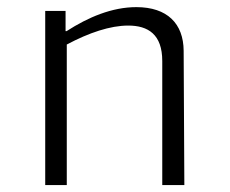

<svg xmlns="http://www.w3.org/2000/svg" viewBox="-20 -532 660 552"><path d="M510 0 508 -386C507.5 -464 461 -511.5 372 -511.5C302 -511.5 233.5 -482.5 171.5 -442.5H168.5V-500.5H110V0H172V-404C236 -438 297 -458.5 348.5 -458.5C406 -458.5 446.5 -433 446.5 -356.5V0Z"/></svg>

Font: Monaspace Argon ExtraLight
Style: Regular
Weight: 200
Designer: Riley Cran & the Lettermatic Team
Foundry: Lettermatic
Version: Version 1.000 (Monaspace Argon)